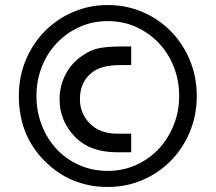

<svg xmlns="http://www.w3.org/2000/svg" viewBox="-20 -732 858 764"><path d="M158 -91Q55 -194 55 -350Q55 -428 83 -494Q111 -560 159 -608.5Q207 -657 271.5 -684.5Q336 -712 409 -712Q482 -712 546.5 -684.5Q611 -657 659 -608.5Q707 -560 735 -493.5Q763 -427 763 -350Q763 -273 735 -206.5Q707 -140 659 -91.5Q611 -43 546.5 -15.5Q482 12 409 12Q261 12 158 -91ZM125 -350Q125 -289 146 -234.5Q167 -180 204.5 -139.5Q242 -99 294.5 -75.5Q347 -52 409 -52Q470 -52 522.5 -76Q575 -100 612.5 -140.5Q650 -181 671.5 -235Q693 -289 693 -350Q693 -411 672 -465Q651 -519 613 -559.5Q575 -600 523 -624Q471 -648 409 -648Q347 -648 295 -624Q243 -600 205 -559.5Q167 -519 146 -465Q125 -411 125 -350ZM502 -547V-473H458Q384 -473 348 -445Q298 -408 298 -337Q298 -281 337.5 -240.5Q377 -200 448 -200H502V-126H446Q337 -126 277 -189Q217 -252 217 -337Q217 -389 240.5 -435Q264 -481 307 -510Q341 -534 375.5 -540.5Q410 -547 458 -547Z"/></svg>

Font: Baumans
Style: Regular
Weight: 400
Designer: Henadij Zarechnjuk
Foundry: Cyreal (www.cyreal.org)
Version: Version 001.002